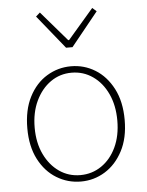

<svg xmlns="http://www.w3.org/2000/svg" viewBox="-53 -777 638 833"><g transform="rotate(-5 266.0 -361.0)"><path d="M266 12Q209 12 160.5 -17.5Q112 -47 83 -103Q54 -159 54 -238Q54 -318 83 -374.5Q112 -431 160.5 -460.5Q209 -490 266 -490Q323 -490 371 -460.5Q419 -431 448.5 -374.5Q478 -318 478 -238Q478 -159 448.5 -103Q419 -47 371 -17.5Q323 12 266 12ZM266 -16Q317 -16 358 -44Q399 -72 422.5 -122Q446 -172 446 -238Q446 -304 422.5 -354.5Q399 -405 358 -433.5Q317 -462 266 -462Q215 -462 174.5 -433.5Q134 -405 110 -354.5Q86 -304 86 -238Q86 -172 110 -122Q134 -72 174.5 -44Q215 -16 266 -16ZM252 -572 134 -718 152 -734 264 -604H268L380 -734L398 -718L280 -572Z"/></g></svg>

Font: Source Sans 3 Variable
Style: Regular
Weight: 200
Designer: Paul D. Hunt
Foundry: Adobe Systems Incorporated
Version: Version 3.026